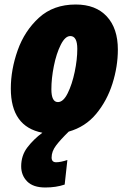

<svg xmlns="http://www.w3.org/2000/svg" viewBox="-20 -583 568 852"><path d="M181 249Q229 249 267 236L279 127Q249 137 229 137Q209 137 209 116Q209 89 228.5 63Q248 37 285 1Q359 -20 407 -78Q455 -136 479 -212Q503 -288 503 -363Q503 -457 454 -510Q405 -563 316 -563Q217 -563 153 -504.5Q89 -446 58.5 -360Q28 -274 28 -190Q28 -21 168 6Q129 35 101.5 71Q74 107 74 155Q74 195 100.5 222Q127 249 181 249ZM208 -187Q208 -235 219 -290Q230 -345 249.5 -384Q269 -423 292 -423Q323 -423 323 -366Q323 -319 311.5 -264Q300 -209 280.5 -169.5Q261 -130 237 -130Q208 -130 208 -187Z"/></svg>

Font: Noto Sans Display SemiCondensed Black
Style: Italic
Weight: 900
Width: 4
Designer: Monotype Design team
Foundry: Monotype Imaging Inc.
Version: 1.000